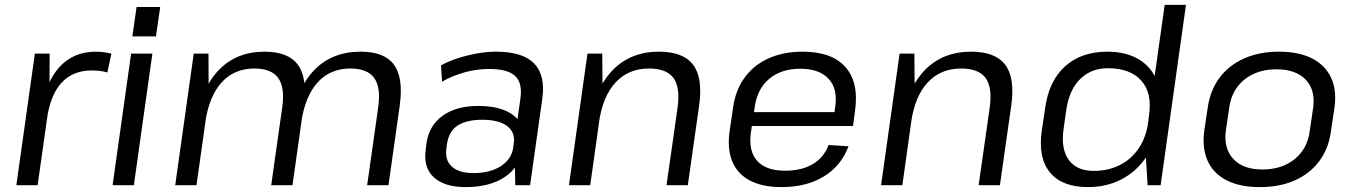

<svg xmlns="http://www.w3.org/2000/svg" viewBox="-20 -760 5554 788"><path d="M123.1 -540H183.7L182.8 -341.6L134.4 0H47.1ZM148.1 -297Q165.7 -420.5 223.4 -484.2Q281.1 -547.9 372.6 -547.9Q388.7 -547.9 405 -545.8Q421.2 -543.8 437.3 -539.6L420.6 -462.8Q392.6 -470.9 356.4 -470.9Q279.9 -470.9 233.3 -421.2Q186.8 -371.5 172.4 -270.6Z M605.4 -540 529.4 0H442.1L518.1 -540ZM637.5 -731.4 620 -610.6H523.2L540.5 -731.4Z M1532.3 -320.2Q1543.7 -401.2 1515.8 -440Q1487.8 -478.8 1418.1 -478.8Q1335.5 -478.8 1284 -422.2Q1232.4 -365.6 1216.3 -257.6L1167.1 -188.4L1176.3 -254.1Q1196 -395.7 1269.2 -471.8Q1342.4 -547.9 1460.6 -547.9Q1558 -547.9 1597.1 -494.1Q1636.3 -440.3 1620.6 -326.8L1574.4 0H1486.9ZM775.1 -540H835.7L836.4 -354L786.4 0H699.1ZM1138.4 -320.2Q1149.8 -401.2 1121.7 -440Q1093.7 -478.8 1024.1 -478.8Q941.7 -478.8 890 -422.2Q838.4 -365.6 822.3 -257.6L773.3 -188.4L783.4 -254.1Q805.2 -397 877.8 -472.4Q950.4 -547.9 1065.8 -547.9Q1163.1 -547.9 1202.7 -494.1Q1242.2 -440.3 1226.6 -326.8L1180.4 0H1093.1Z M2090.8 -179.4 2115.9 -355.8Q2124.8 -419.8 2094.1 -448.4Q2063.3 -477 1986.3 -477Q1937.8 -477 1888.3 -463.5Q1838.8 -450.1 1794.2 -425L1790 -491.8Q1819.9 -508.4 1858.3 -520.8Q1896.6 -533.2 1937.8 -540.6Q1979 -547.9 2015.7 -547.9Q2124.8 -547.9 2171.8 -500Q2218.8 -452.1 2205.8 -355.8L2155.6 0H2094.9ZM1890.9 7.9Q1804.4 7.9 1760.7 -32.1Q1717.1 -72.2 1727.1 -144.1L1730.4 -172.3Q1740.6 -244.3 1796.4 -284.8Q1852.2 -325.2 1942.6 -325.2Q2037.8 -325.2 2087.6 -286.6Q2137.5 -247.9 2127.4 -176.8L2123 -146.8Q2113 -73.8 2051 -33Q1989.1 7.9 1890.9 7.9ZM1922.9 -49.6Q1991.4 -49.6 2035.8 -78.3Q2080.2 -107.1 2086.5 -155.7L2088.4 -170.2Q2095.6 -216.9 2061.4 -242.7Q2027.3 -268.5 1958.9 -268.5Q1896 -268.5 1858.8 -245.2Q1821.5 -221.9 1814.1 -165.8L1812.4 -153Q1805 -103 1834.4 -76.3Q1863.8 -49.6 1922.9 -49.6Z M2760.9 -318.5Q2772.3 -402.2 2743.7 -440.5Q2715.1 -478.8 2643.4 -478.8Q2559.7 -478.8 2506.6 -421.8Q2453.6 -364.8 2438.3 -257.6L2389.3 -188.4L2399.4 -254.1Q2421.2 -396 2494.4 -471.9Q2567.6 -547.9 2684.9 -547.9Q2784.4 -547.9 2825 -493.7Q2865.5 -439.5 2849.1 -325.1L2802.9 0H2715.5ZM2391.1 -540H2451.7L2453.3 -362.5L2402.4 0H2315.1Z M3187.8 7.9Q3109.7 7.9 3058.6 -18.7Q3007.5 -45.2 2985.8 -96.4Q2964.1 -147.6 2974.4 -221.4L2988.6 -318.6Q2998.9 -390.7 3036.3 -441.9Q3073.6 -493.1 3134.4 -520.5Q3195.2 -547.9 3274.1 -547.9Q3394.4 -547.9 3450.2 -484.4Q3505.9 -420.8 3489.1 -304.5L3480.9 -243H3049.1L3057.3 -299.8H3418.3L3402 -277.6L3408.1 -323.5Q3418.3 -396.4 3380.2 -437.1Q3342 -477.9 3265 -477.9Q3186.1 -477.9 3136.7 -436.2Q3087.3 -394.5 3077.2 -319.3L3061.3 -212.7Q3052.1 -138.5 3088.4 -98.9Q3124.7 -59.4 3201.9 -59.4Q3270.1 -59.4 3316 -86.6Q3361.8 -113.8 3380.5 -164.8L3462.5 -159.7Q3432.4 -79.3 3361 -35.7Q3289.6 7.9 3187.8 7.9Z M4041.9 -318.5Q4053.3 -402.2 4024.7 -440.5Q3996.1 -478.8 3924.4 -478.8Q3840.7 -478.8 3787.6 -421.8Q3734.6 -364.8 3719.3 -257.6L3670.3 -188.4L3680.4 -254.1Q3702.2 -396 3775.4 -471.9Q3848.6 -547.9 3965.9 -547.9Q4065.4 -547.9 4106 -493.7Q4146.5 -439.5 4130.1 -325.1L4083.9 0H3996.5ZM3672.1 -540H3732.7L3734.3 -362.5L3683.4 0H3596.1Z M4445.2 7.9Q4339.2 7.9 4289.6 -51.9Q4240 -111.7 4255.4 -222.4L4269.6 -317.6Q4285.1 -428.3 4351.6 -488.1Q4418.1 -547.9 4524.7 -547.9Q4599.9 -547.9 4652 -517.5Q4704 -487 4726.9 -431.2Q4749.7 -375.3 4738.7 -298.4L4731.2 -246.8Q4720.9 -169.1 4681.8 -112Q4642.7 -54.8 4581.8 -23.5Q4520.8 7.9 4445.2 7.9ZM4468.5 -58.7Q4528.8 -58.7 4576 -82.6Q4623.2 -106.6 4653.1 -150.7Q4683 -194.8 4692.2 -255.7L4695.6 -286.6Q4709.6 -377.8 4664.2 -428.9Q4618.9 -480 4527.1 -480Q4457.9 -480 4412.9 -435.3Q4368 -390.5 4356.2 -309.2L4344.8 -228.6Q4333.7 -149 4366.3 -103.8Q4399 -58.7 4468.5 -58.7ZM4679.5 -168.4 4760.1 -740H4847.4L4743.4 0H4690Z M5150.4 7.9Q5069.4 7.9 5015.2 -19.5Q4960.9 -46.9 4937 -98.5Q4913.1 -150.1 4922.4 -222.4L4936.6 -317.6Q4946.9 -389.9 4985.3 -441.1Q5023.6 -492.2 5086.1 -520.1Q5148.5 -547.9 5228.7 -547.9Q5310 -547.9 5364.2 -520.5Q5418.4 -493.1 5442.8 -441.5Q5467.1 -389.9 5456.8 -317.6L5442.6 -222.4Q5433.2 -150.1 5394.4 -98.5Q5355.6 -46.9 5293.7 -19.5Q5231.7 7.9 5150.4 7.9ZM5161.1 -64.4Q5241.2 -64.4 5293.6 -107Q5346.1 -149.6 5355.5 -223.1L5369.3 -316.9Q5379.6 -390.5 5338.9 -433.1Q5298.2 -475.6 5218.1 -475.6Q5166.1 -475.6 5124.5 -456.4Q5083 -437.2 5057.2 -401.8Q5031.3 -366.4 5024.9 -316.9L5010.9 -223.1Q5001.7 -150.5 5041.9 -107.4Q5082 -64.4 5161.1 -64.4Z"/></svg>

Font: Pathway Extreme 8pt Thin 12pt
Style: Italic
Weight: 100
Italic angle: -8°
Version: Version 1.001;gftools[0.9.26]